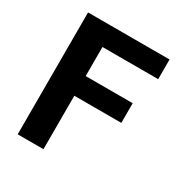

<svg xmlns="http://www.w3.org/2000/svg" viewBox="-163 -827 914 955"><g transform="rotate(30 294.0 -350.0)"><path d="M70 -700H218V0H70ZM138 -420H488V-307H138ZM138 -700H538V-587H138Z"/></g></svg>

Font: Uncut Sans VF
Style: Regular
Weight: 400
Designer: Kasper Nordkvist
Foundry: Uncut Type
Version: Version 1.100;FEAKit 1.0